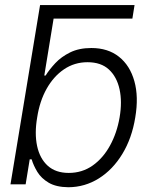

<svg xmlns="http://www.w3.org/2000/svg" viewBox="-20 -748 609 779"><path d="M166.5 -672.4 142.6 -727.5H525.9L517.1 -672.4ZM257.8 11.7Q208 11.2 177.7 -6.6Q147.5 -24.4 131.6 -50.5Q115.7 -76.7 108.4 -101.6H100.6L84 0H22.5L142.6 -727.5H206.5L159.7 -441.4H165Q180.2 -465.8 204.3 -491.7Q228.5 -517.6 264.6 -535.4Q300.8 -553.2 350.6 -553.2Q418 -553.2 462.6 -517.8Q507.3 -482.4 525.1 -418.9Q543 -355.5 528.8 -271.5Q515.1 -187 476.3 -123.3Q437.5 -59.6 381.1 -24.2Q324.7 11.2 257.8 11.7ZM258.8 -46.4Q313.5 -46.4 356 -76.4Q398.4 -106.4 426.5 -157.7Q454.6 -209 465.3 -272Q476.1 -335 465.1 -385.5Q454.1 -436 422.1 -465.8Q390.1 -495.6 335 -495.6Q282.2 -495.6 239.7 -466.8Q197.3 -438 169.2 -387.9Q141.1 -337.9 130.9 -272Q119.6 -206.5 130.6 -155.5Q141.6 -104.5 173.8 -75.4Q206.1 -46.4 258.8 -46.4Z"/></svg>

Font: Inter Tight Light
Style: Italic
Weight: 300
Italic angle: -9.39999°
Designer: Rasmus Andersson
Foundry: rsms
Version: Version 3.004